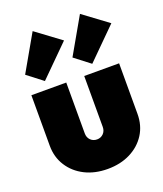

<svg xmlns="http://www.w3.org/2000/svg" viewBox="-149 -905 859 1014"><g transform="rotate(-20 280.5 -398.0)"><path d="M281 12Q209 12 153.5 -16Q98 -44 66 -94Q34 -144 34 -208V-492H230V-206Q230 -183 244.5 -168.5Q259 -154 281 -154Q302 -154 316.5 -168.5Q331 -183 331 -206V-492H527V-208Q527 -143 495.5 -93.5Q464 -44 408.5 -16Q353 12 281 12ZM127 -538 40 -605 156 -808 295 -705ZM393 -538 306 -605 422 -808 561 -705Z"/></g></svg>

Font: Outfit Black
Style: Regular
Weight: 900
Designer: Rodrigo Fuenzalida
Foundry: fragTYPE
Version: Version 1.100; ttfautohint (v1.8.4.7-5d5b)